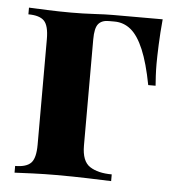

<svg xmlns="http://www.w3.org/2000/svg" viewBox="-43 -557 554 598"><g transform="rotate(5 233.5 -258.0)"><path d="M442 -516Q438 -474 436.5 -435.5Q435 -397 435 -376Q435 -357 436 -338.5Q437 -320 438 -308H415Q402 -376 384.5 -417.5Q367 -459 344.5 -477.5Q322 -496 293 -496Q289 -496 284.5 -496Q280 -496 275 -496Q253 -496 242.5 -483Q232 -470 232 -435V-103Q232 -54 257.5 -37.5Q283 -21 326 -21V0Q300 -1 253.5 -2.5Q207 -4 154 -4Q117 -4 80 -2.5Q43 -1 24 0V-21Q59 -21 73.5 -36Q88 -51 88 -93V-423Q88 -465 73.5 -480Q59 -495 24 -495V-516Q43 -515 81.5 -513.5Q120 -512 156 -512Q193 -512 228.5 -514Q264 -516 287 -516Z"/></g></svg>

Font: Playfair Display
Style: Bold
Weight: 700
Designer: Claus Eggers Sørensen
Foundry: Claus Eggers Sørensen
Version: Version 1.203